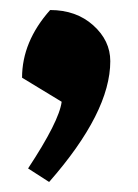

<svg xmlns="http://www.w3.org/2000/svg" viewBox="-20 -171 275 383"><path d="M24 -16Q24 -88 80 -151Q132 -151 166 -120.5Q200 -90 200 -49Q200 53 78 192L36 165Q98 71 103 32Z"/></svg>

Font: Oleo Script Swash Caps
Style: Regular
Weight: 400
Designer: Soytutype
Foundry: Soytutype
Version: Version 1.002